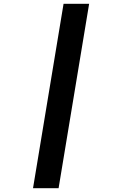

<svg xmlns="http://www.w3.org/2000/svg" viewBox="-20 -843 640 1006"><path d="M153 143 313 -823H447L287 143Z"/></svg>

Font: Iosevka SS04 XBd Ex Obl
Style: Regular
Weight: 800
Width: 7
Italic angle: -9°
Monospace: yes
Designer: Belleve Invis
Foundry: Belleve Invis
Version: Version 19.0.0; ttfautohint (v1.8.4)